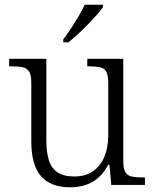

<svg xmlns="http://www.w3.org/2000/svg" viewBox="-20 -786 658 816"><path d="M277 10Q196 10 154.5 -37Q113 -84 113 -185V-433Q113 -466 104.5 -480.5Q96 -495 79 -499.5Q62 -504 33 -504H19V-536H177V-186Q177 -142 187 -107.5Q197 -73 223 -54.5Q249 -36 295 -36Q345 -36 377 -59.5Q409 -83 424.5 -122Q440 -161 440 -210V-431Q440 -464 432.5 -479.5Q425 -495 407.5 -499.5Q390 -504 361 -504H351V-536H504V-102Q504 -71 512 -56Q520 -41 537 -36.5Q554 -32 579 -32H596V0H453L445 -86H440Q414 -37 374 -13.5Q334 10 277 10ZM249 -619Q264 -638 281 -664Q298 -690 314 -717Q330 -744 340 -766H418V-756Q409 -743 391.5 -723Q374 -703 352.5 -681Q331 -659 309.5 -639.5Q288 -620 271 -606H249Z"/></svg>

Font: Noto Serif Gujarati Light
Style: Regular
Weight: 300
Version: Version 2.102